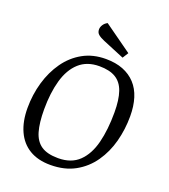

<svg xmlns="http://www.w3.org/2000/svg" viewBox="-154 -965 958 1086"><g transform="rotate(20 325.0 -421.5)"><path d="M275 11Q200 11 148.5 -20Q97 -51 70.5 -109.5Q44 -168 44 -248Q44 -329 65.5 -403Q87 -477 128 -535Q169 -593 229 -626.5Q289 -660 367 -660Q426 -660 470.5 -642.5Q515 -625 545.5 -592Q576 -559 591 -511Q606 -463 606 -402Q606 -323 586.5 -249.5Q567 -176 526 -117Q485 -58 422.5 -23.5Q360 11 275 11ZM303 -40Q382 -40 428.5 -85Q475 -130 495 -209Q515 -288 515 -392Q515 -468 498.5 -516Q482 -564 445 -586.5Q408 -609 346 -609Q272 -609 225 -566.5Q178 -524 156.5 -448Q135 -372 135 -273Q135 -192 150 -140.5Q165 -89 201.5 -64.5Q238 -40 303 -40ZM322 -753Q298 -763 285 -774Q272 -785 272 -804Q272 -818 281 -832Q290 -846 306 -854L474 -734L452 -699Z"/></g></svg>

Font: Faustina VF Beta
Style: Italic
Weight: 400
Italic angle: -8°
Designer: Alfonso Garcia
Foundry: Omnibus-Type
Version: Version 1.006